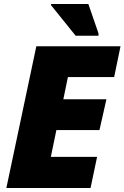

<svg xmlns="http://www.w3.org/2000/svg" viewBox="-20 -947 627 967"><path d="M361 -767H476V-779L425 -927H237V-921ZM12 0H436L469 -157H236L264 -292H481L516 -447H299L322 -559H555L587 -714H163Z"/></svg>

Font: Noto Sans Black
Style: Italic
Weight: 900
Italic angle: -12°
Designer: Monotype Design Team
Foundry: Monotype Imaging Inc.
Version: Version 2.013